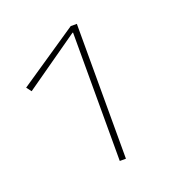

<svg xmlns="http://www.w3.org/2000/svg" viewBox="-90 -804 539 586"><g transform="rotate(-20 180.0 -511.0)"><path d="M202 -709H200L22 -584L10 -600L202 -730H222V-292H202Z"/></g></svg>

Font: Enso Thin
Style: Regular
Weight: 100
Designer: Coji Morishita
Foundry: UNDERFOREST DESIGN
Version: Version 1.000